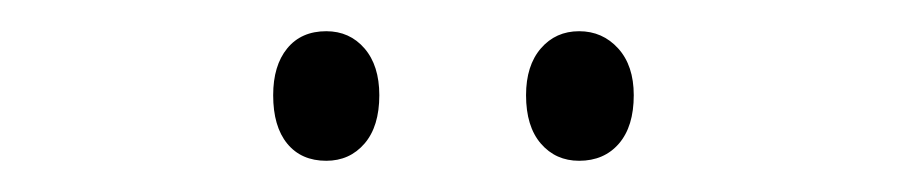

<svg xmlns="http://www.w3.org/2000/svg" viewBox="-20 -731 581 123"><path d="M155 -670Q155 -689 164 -700Q173 -711 189 -711Q204 -711 213.5 -700Q223 -689 223 -670Q223 -650 213.5 -639Q204 -628 189 -628Q173 -628 164 -639Q155 -650 155 -670ZM317 -670Q317 -689 326.5 -700Q336 -711 351 -711Q366 -711 376 -700Q386 -689 386 -670Q386 -650 376.5 -639Q367 -628 351 -628Q336 -628 326.5 -639Q317 -650 317 -670Z"/></svg>

Font: Noto Sans Lao Condensed Light
Style: Regular
Weight: 300
Width: 3
Designer: Monotype Design Team
Foundry: Monotype Imaging Inc.
Version: Version 2.003; ttfautohint (v1.8.4.7-5d5b)